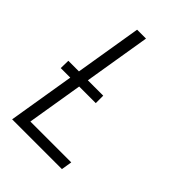

<svg xmlns="http://www.w3.org/2000/svg" viewBox="-215 -832 930 930"><g transform="rotate(45 250.0 -367.5)"><path d="M43 0 164 -735H225L113 -55H393L384 0ZM34 -342 35 -393H274V-342Z"/></g></svg>

Font: Iosevka Light Oblique
Style: Regular
Weight: 300
Italic angle: -9°
Monospace: yes
Designer: Belleve Invis
Foundry: Belleve Invis
Version: Version 32.5.0; ttfautohint (v1.8.4)